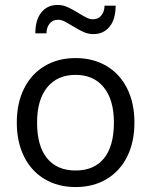

<svg xmlns="http://www.w3.org/2000/svg" viewBox="-20 -750 612 777"><path d="M48 -254Q48 -333 77.5 -392Q107 -451 161 -483Q215 -515 286 -515Q357 -515 411 -483Q465 -451 494.5 -392Q524 -333 524 -254Q524 -175 494.5 -116Q465 -57 411 -25Q357 7 286 7Q215 7 161 -25Q107 -57 77.5 -116Q48 -175 48 -254ZM441 -254Q441 -346 400 -396.5Q359 -447 286 -447Q212 -447 171 -396.5Q130 -346 130 -254Q130 -159 170.5 -109.5Q211 -60 286 -60Q361 -60 401 -109.5Q441 -159 441 -254ZM213 -730Q234 -730 253 -721.5Q272 -713 298 -697Q319 -684 331.5 -678Q344 -672 356 -672Q378 -672 390.5 -688Q403 -704 403 -727H448Q448 -672 423.5 -642Q399 -612 358 -612Q337 -612 318 -620.5Q299 -629 273 -645Q252 -658 239.5 -664Q227 -670 215 -670Q193 -670 180.5 -654Q168 -638 168 -615H123Q123 -670 147.5 -700Q172 -730 213 -730Z"/></svg>

Font: Muli-Regular
Style: Regular
Weight: 400
Version: Version 2.000